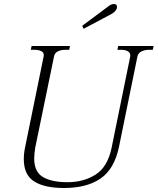

<svg xmlns="http://www.w3.org/2000/svg" viewBox="-20 -930 788 960"><path d="M391 -801 516 -894Q534 -910 550 -910Q565 -910 565 -895Q565 -886 558 -877Q551 -868 539 -861L398 -786ZM99 -134Q99 -164 106 -196L198 -647Q202 -665 188.5 -673Q175 -681 153 -681H134L138 -700H330L326 -681H308Q285 -681 269 -673Q253 -665 250 -647L156 -191Q151 -158 151 -138Q151 -71 194.5 -45Q238 -19 318 -19Q398 -19 458 -57Q518 -95 538 -191L631 -647Q634 -664 621 -672.5Q608 -681 586 -681H567L571 -700H748L744 -681H726Q704 -681 687.5 -673Q671 -665 667 -647L575 -196Q552 -85 483 -37.5Q414 10 300 10Q202 10 150.5 -23Q99 -56 99 -134Z"/></svg>

Font: Taviraj ExtraLight
Style: Italic
Weight: 275
Italic angle: -12°
Designer: Katatrad Team
Foundry: CadsonDemak
Version: Version 1.001